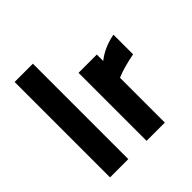

<svg xmlns="http://www.w3.org/2000/svg" viewBox="-184 -848 996 996"><g transform="rotate(-45 314.0 -350.0)"><path d="M67 0V-700H201V0Z M335 0V-499H469V-452Q524 -496 603 -511V-367Q562 -359 528.5 -349.5Q495 -340 482 -334L469 -329V0Z"/></g></svg>

Font: TypoPRO Titillium Maps
Style: 999 wt
Weight: 900
Designer: Campivisivi
Foundry: Accademia di Belle Arti di Urbino and students of MA course of Visual design
Version: Version 001.001